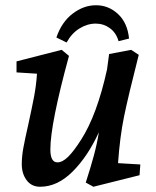

<svg xmlns="http://www.w3.org/2000/svg" viewBox="-20 -700 595 732"><path d="M63 -74Q63 -103 69 -136Q75 -169 88 -226Q102 -290 110 -332Q118 -374 121 -419L43 -424V-466L215 -510L243 -487Q172 -227 172 -130Q172 -81 199 -81Q218 -81 239.5 -102Q261 -123 289 -167Q350 -262 388 -435L396 -494L480 -510L509 -491Q469 -334 453 -256Q437 -178 430 -78L515 -73L512 -32L336 12L307 -4Q326 -63 338 -107.5Q350 -152 357 -196Q315 -104 257 -46Q199 12 133 12Q100 12 81.5 -13Q63 -38 63 -74ZM346 -680Q394 -680 430 -646.5Q466 -613 472 -553L432 -543Q423 -575 399 -592.5Q375 -610 345 -610Q313 -610 283 -591.5Q253 -573 234 -538L195 -557Q215 -616 257 -648Q299 -680 346 -680Z"/></svg>

Font: Andada Pro SemiBold
Style: Italic
Weight: 600
Italic angle: -6.99998°
Designer: Carolina Giovagnoli
Foundry: Huerta Tipografica
Version: Version 3.005